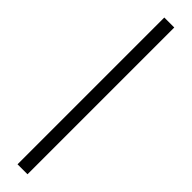

<svg xmlns="http://www.w3.org/2000/svg" viewBox="-348 -712 925 925"><g transform="rotate(45 114.0 -250.0)"><path d="M80 250V-750H148V250Z"/></g></svg>

Font: Linguistics Pro
Style: Regular
Weight: 400
Designer: Stefan Peev, Context Ltd
Foundry: Stefan Peev, Context Ltd
Version: Version 001.000